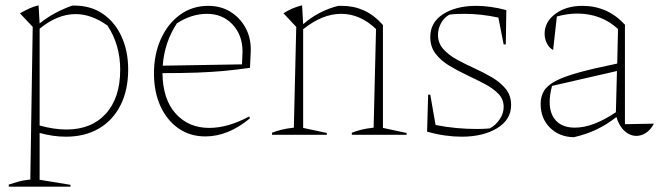

<svg xmlns="http://www.w3.org/2000/svg" viewBox="-20 -507 2485 722"><path d="M13 195V187Q29 182 47.5 176.5Q66 171 94 168L103 -406L55 -457Q73 -467 90 -475Q107 -483 125 -487L129 -419Q158 -442 189 -458.5Q220 -475 252 -486H259Q322 -486 367.5 -454.5Q413 -423 437.5 -368.5Q462 -314 462 -246Q462 -168 433 -111Q404 -54 351.5 -23.5Q299 7 228 7Q180 7 129 -7V169L245 188V195ZM264 -454Q196 -454 129 -399V-35Q183 -20 230 -20Q324 -20 378 -79.5Q432 -139 432 -245Q432 -339 384 -411Q324 -454 264 -454Z M752 6Q695 6 651.5 -24Q608 -54 583.5 -107.5Q559 -161 559 -231Q559 -303 585 -360.5Q611 -418 657 -451.5Q703 -485 763 -485Q810 -485 846 -463Q882 -441 903 -403Q924 -365 923 -316L920 -252Q872 -245 824.5 -240.5Q777 -236 721 -234Q665 -232 591 -232Q592 -134 640.5 -80Q689 -26 767 -26Q837 -26 917 -69L920 -62Q838 6 752 6ZM645 -419Q598 -347 592 -260L890 -265L892 -313Q892 -375 854.5 -415Q817 -455 758 -455Q700 -455 645 -419Z M1003 0V-8Q1019 -14 1038 -19Q1057 -24 1085 -27L1094 -406L1046 -457Q1078 -478 1116 -487L1120 -416Q1150 -442 1183 -459Q1216 -476 1252 -485H1266Q1310 -485 1348 -468Q1386 -451 1420 -413V-26L1509 -7V0H1303V-8Q1319 -14 1338 -19Q1357 -24 1385 -27L1394 -398Q1334 -455 1263 -455Q1192 -455 1120 -397V-26L1209 -7V0Z M1586 -12 1590 -151H1598L1618 -37Q1658 -29 1697 -25.5Q1736 -22 1773 -22Q1798 -22 1821 -24Q1843 -35 1858.5 -57.5Q1874 -80 1874 -105Q1874 -134 1854 -154.5Q1834 -175 1802.5 -191.5Q1771 -208 1736 -224.5Q1701 -241 1669.5 -260Q1638 -279 1618 -305Q1598 -331 1598 -368Q1598 -423 1646.5 -454Q1695 -485 1771 -485Q1797 -485 1825.5 -481Q1854 -477 1884 -469L1882 -340H1874L1854 -441Q1787 -455 1728 -455Q1714 -455 1699.5 -454.5Q1685 -454 1670 -452Q1650 -441 1638.5 -420Q1627 -399 1627 -376Q1627 -345 1647 -322.5Q1667 -300 1698 -283Q1729 -266 1764.5 -250Q1800 -234 1831 -215.5Q1862 -197 1882 -172.5Q1902 -148 1902 -112Q1902 -57 1849.5 -25Q1797 7 1716 7Q1686 7 1653.5 2.5Q1621 -2 1586 -12Z M2138 9Q2083 8 2048 -27Q2013 -62 2013 -116Q2013 -144 2025.5 -165Q2038 -186 2069.5 -202.5Q2101 -219 2157 -234.5Q2213 -250 2301 -268L2304 -398Q2241 -456 2150 -456Q2114 -456 2074 -445L2060 -319Q2045 -327 2036.5 -344Q2028 -361 2028 -380Q2028 -425 2068.5 -455Q2109 -485 2170 -485Q2265 -485 2330 -414V-40L2439 -42Q2426 -18 2408.5 -7Q2391 4 2373 4Q2349 4 2328.5 -14.5Q2308 -33 2298 -67Q2261 -38 2223 -20Q2185 -2 2138 9ZM2047 -123Q2047 -78 2071.5 -52.5Q2096 -27 2142 -27Q2210 -27 2296 -85L2300 -240L2056 -184Q2047 -152 2047 -123Z"/></svg>

Font: Piazzolla Thin
Style: Regular
Weight: 100
Designer: Juan Pablo del Peral
Foundry: Huerta Tipografica
Version: Version 1.330